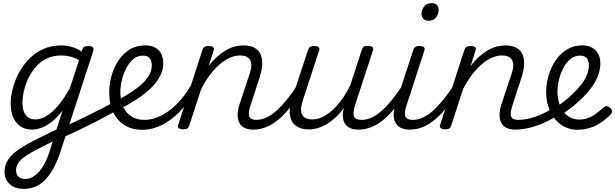

<svg xmlns="http://www.w3.org/2000/svg" viewBox="-20 -808 3915 1222"><path d="M132 394Q74 394 41.5 363.5Q9 333 9 285Q9 249 25.5 219Q42 189 72.5 163.5Q103 138 144.5 114.5Q186 91 235 67Q253 59 270 50.5Q287 42 304.5 33Q322 24 339 17L378 -104Q343 -58 308 -31.5Q273 -5 241.5 6Q210 17 184 17Q142 17 112 -2.5Q82 -22 65 -59Q48 -96 48 -146Q48 -190 60.5 -241Q73 -292 98.5 -341Q124 -390 162.5 -430.5Q201 -471 253 -495Q305 -519 371 -519Q394 -519 416 -514.5Q438 -510 459.5 -501.5Q481 -493 500 -480L503 -492Q509 -506 516.5 -510.5Q524 -515 540 -515Q565 -515 571.5 -506.5Q578 -498 573 -482L371 139Q350 206 325 254Q300 302 271 333Q242 364 207.5 379Q173 394 132 394ZM142 331Q174 331 204 308Q234 285 259 241.5Q284 198 302 136L315 93Q304 99 293 104Q282 109 271 114.5Q260 120 249 126Q210 145 179.5 162.5Q149 180 127 197Q105 214 93.5 233.5Q82 253 82 276Q82 292 88.5 304.5Q95 317 109 324Q123 331 142 331ZM206 -48Q240 -48 277 -70.5Q314 -93 351.5 -137.5Q389 -182 425 -248L483 -425Q451 -443 423.5 -449Q396 -455 370 -455Q318 -455 277.5 -435.5Q237 -416 208 -382.5Q179 -349 160 -308.5Q141 -268 132 -228Q123 -188 123 -154Q123 -120 132 -97Q141 -74 159.5 -61Q178 -48 206 -48Z M720 -103Q675 -78 617.5 -48Q560 -18 497 12.5Q434 43 373 70Q367 72 362.5 64.5Q358 57 355.5 45.5Q353 34 357 23Q361 12 372 7Q430 -20 490.5 -49Q551 -78 607 -106.5Q663 -135 707 -160Q713 -164 719 -157.5Q725 -151 727.5 -140Q730 -129 728.5 -118Q727 -107 720 -103Z M697 -152Q734 -173 777.5 -198Q821 -223 859.5 -253Q898 -283 922 -318Q946 -353 946 -391Q946 -422 932.5 -438Q919 -454 888 -454Q876 -454 870.5 -464Q865 -474 866.5 -487Q868 -500 877.5 -509.5Q887 -519 903 -519Q944 -519 969.5 -504Q995 -489 1007 -463.5Q1019 -438 1019 -406Q1019 -364 1000.5 -327Q982 -290 950.5 -257.5Q919 -225 879.5 -196.5Q840 -168 798.5 -144.5Q757 -121 720 -101Z M886 18Q842 18 807.5 5.5Q773 -7 748 -29.5Q723 -52 706.5 -82Q690 -112 682.5 -147.5Q675 -183 675 -220Q675 -272 689.5 -324.5Q704 -377 733 -421.5Q762 -466 804.5 -492.5Q847 -519 904 -519Q914 -519 918 -509.5Q922 -500 919 -487Q916 -474 908 -464Q900 -454 889 -454Q856 -454 830 -433Q804 -412 785.5 -377.5Q767 -343 756.5 -302Q746 -261 746 -222Q746 -189 754.5 -156.5Q763 -124 781 -99.5Q799 -75 828.5 -60Q858 -45 900 -45Q956 -45 1014.5 -76.5Q1073 -108 1126.5 -168.5Q1180 -229 1222 -315Q1226 -323 1236 -323Q1246 -323 1253 -316Q1260 -309 1253 -293Q1209 -194 1149 -124.5Q1089 -55 1021.5 -18.5Q954 18 886 18Z M1592 17Q1558 17 1535.5 5.5Q1513 -6 1502.5 -28Q1492 -50 1492.5 -80Q1493 -110 1505 -146L1570 -342Q1582 -377 1579 -402.5Q1576 -428 1558.5 -441.5Q1541 -455 1507 -455Q1477 -455 1444.5 -441Q1412 -427 1380 -400Q1348 -373 1317.5 -333Q1287 -293 1260 -240L1184 -7Q1181 4 1172.5 9.5Q1164 15 1145 15Q1131 15 1120 9Q1109 3 1114 -12L1268 -489Q1274 -505 1282 -510Q1290 -515 1306 -515Q1330 -515 1337.5 -507.5Q1345 -500 1339 -484L1308 -387Q1334 -422 1362 -447Q1390 -472 1418.5 -488.5Q1447 -505 1475 -512Q1503 -519 1530 -519Q1583 -519 1613 -495Q1643 -471 1648 -425.5Q1653 -380 1633 -317L1575 -139Q1558 -88 1566.5 -66.5Q1575 -45 1611 -45Q1623 -45 1628 -35.5Q1633 -26 1631 -14Q1629 -2 1619.5 7.5Q1610 17 1592 17Z M1592 17Q1580 17 1574 7.5Q1568 -2 1570.5 -14Q1573 -26 1583 -35.5Q1593 -45 1611 -45Q1642 -45 1673.5 -59Q1705 -73 1737.5 -101.5Q1770 -130 1804 -171.5Q1838 -213 1873 -267Q1881 -279 1891.5 -278Q1902 -277 1907.5 -268Q1913 -259 1907 -248Q1870 -183 1832.5 -133Q1795 -83 1756 -50Q1717 -17 1676 0Q1635 17 1592 17Z M1947 16Q1896 16 1864.5 -6.5Q1833 -29 1825.5 -73Q1818 -117 1838 -179L1940 -489Q1946 -505 1954 -510Q1962 -515 1978 -515Q2001 -515 2008.5 -507.5Q2016 -500 2010 -484L1908 -171Q1895 -131 1896.5 -103.5Q1898 -76 1916 -62Q1934 -48 1969 -48Q1998 -48 2028.5 -61.5Q2059 -75 2091 -103Q2123 -131 2153.5 -172Q2184 -213 2210 -267L2282 -489Q2288 -506 2295.5 -511Q2303 -516 2319 -516Q2343 -516 2350.5 -508.5Q2358 -501 2353 -485L2240 -139Q2224 -88 2233.5 -66.5Q2243 -45 2281 -45Q2293 -45 2297.5 -35.5Q2302 -26 2300 -14Q2298 -2 2288 7.5Q2278 17 2261 17Q2233 17 2213 9Q2193 1 2181 -13.5Q2169 -28 2164.5 -48Q2160 -68 2162 -93L2169 -122Q2143 -85 2115 -59.5Q2087 -34 2057.5 -17Q2028 0 2000.5 8Q1973 16 1947 16Z M2262 17Q2250 17 2244 7.5Q2238 -2 2240.5 -14Q2243 -26 2253 -35.5Q2263 -45 2281 -45Q2312 -45 2343.5 -59Q2375 -73 2407.5 -101.5Q2440 -130 2474 -171.5Q2508 -213 2543 -267Q2551 -279 2561.5 -278Q2572 -277 2577.5 -268Q2583 -259 2577 -248Q2540 -183 2502.5 -133Q2465 -83 2426 -50Q2387 -17 2346 0Q2305 17 2262 17Z M2588 17Q2554 17 2531 5.5Q2508 -6 2496.5 -28Q2485 -50 2485.5 -79.5Q2486 -109 2498 -146L2610 -489Q2616 -505 2624 -510Q2632 -515 2647 -515Q2671 -515 2678.5 -507Q2686 -499 2680 -484L2568 -139Q2551 -88 2560 -66.5Q2569 -45 2607 -45Q2619 -45 2624 -35.5Q2629 -26 2627 -14Q2625 -2 2615.5 7.5Q2606 17 2588 17ZM2707 -676Q2688 -676 2675.5 -687Q2663 -698 2663 -720Q2663 -745 2679 -766.5Q2695 -788 2728 -788Q2747 -788 2759.5 -777.5Q2772 -767 2772 -745Q2772 -720 2756 -698Q2740 -676 2707 -676Z M2588 17Q2576 17 2570 7.5Q2564 -2 2566.5 -14Q2569 -26 2579 -35.5Q2589 -45 2607 -45Q2638 -45 2669.5 -59Q2701 -73 2733.5 -101.5Q2766 -130 2800 -171.5Q2834 -213 2869 -267Q2877 -279 2887.5 -278Q2898 -277 2903.5 -268Q2909 -259 2903 -248Q2866 -183 2828.5 -133Q2791 -83 2752 -50Q2713 -17 2672 0Q2631 17 2588 17Z M3259 17Q3225 17 3202.5 5.5Q3180 -6 3169.5 -28Q3159 -50 3159.5 -80Q3160 -110 3172 -146L3237 -342Q3249 -377 3246 -402.5Q3243 -428 3225.5 -441.5Q3208 -455 3174 -455Q3144 -455 3111.5 -441Q3079 -427 3047 -400Q3015 -373 2984.5 -333Q2954 -293 2927 -240L2851 -7Q2848 4 2839.5 9.5Q2831 15 2812 15Q2798 15 2787 9Q2776 3 2781 -12L2935 -489Q2941 -505 2949 -510Q2957 -515 2973 -515Q2997 -515 3004.5 -507.5Q3012 -500 3006 -484L2975 -387Q3001 -422 3029 -447Q3057 -472 3085.5 -488.5Q3114 -505 3142 -512Q3170 -519 3197 -519Q3250 -519 3280 -495Q3310 -471 3315 -425.5Q3320 -380 3300 -317L3242 -139Q3225 -88 3233.5 -66.5Q3242 -45 3278 -45Q3290 -45 3295 -35.5Q3300 -26 3298 -14Q3296 -2 3286.5 7.5Q3277 17 3259 17Z M3259 17Q3243 17 3238 7.5Q3233 -2 3237 -14Q3241 -26 3251.5 -35.5Q3262 -45 3278 -45Q3327 -45 3384 -64Q3441 -83 3498 -119Q3507 -126 3515.5 -121.5Q3524 -117 3529 -107Q3534 -97 3533.5 -86.5Q3533 -76 3524 -71Q3476 -40 3428.5 -20.5Q3381 -1 3338 8Q3295 17 3259 17Z M3500 -116Q3536 -136 3568 -160.5Q3600 -185 3625 -211Q3655 -239 3678.5 -269Q3702 -299 3715 -330.5Q3728 -362 3728 -392Q3728 -422 3714.5 -438Q3701 -454 3670 -454Q3635 -454 3608.5 -431Q3582 -408 3564 -372.5Q3546 -337 3537 -297.5Q3528 -258 3528 -226Q3528 -185 3538.5 -152Q3549 -119 3568 -95Q3587 -71 3612.5 -59Q3638 -47 3667 -47Q3695 -47 3721.5 -56.5Q3748 -66 3772.5 -84Q3797 -102 3822 -124Q3833 -134 3843.5 -132Q3854 -130 3863 -122Q3873 -113 3875 -101.5Q3877 -90 3866 -79Q3838 -50 3804 -27.5Q3770 -5 3732.5 6.5Q3695 18 3654 18Q3621 18 3590.5 6.5Q3560 -5 3535.5 -26.5Q3511 -48 3493 -78Q3475 -108 3465.5 -144.5Q3456 -181 3456 -222Q3456 -261 3465 -302Q3474 -343 3492.5 -382Q3511 -421 3538.5 -451.5Q3566 -482 3602.5 -500.5Q3639 -519 3686 -519Q3724 -519 3749.5 -504Q3775 -489 3788 -463.5Q3801 -438 3801 -406Q3801 -363 3784.5 -322Q3768 -281 3738.5 -243Q3709 -205 3672 -171Q3641 -141 3605 -114Q3569 -87 3529 -64Z"/></svg>

Font: Playwrite DK Loopet Light
Style: Regular
Weight: 300
Version: Version 1.003